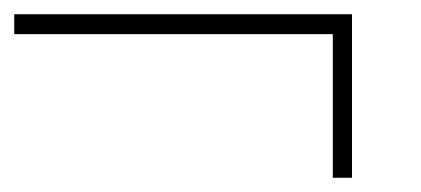

<svg xmlns="http://www.w3.org/2000/svg" viewBox="-72 -395 592 270"><path d="M396 -145V-347H-52V-375H423V-145Z"/></svg>

Font: Hubot Sans Condensed ExtraLight
Style: Regular
Weight: 200
Width: 3
Designer: Deni Anggara
Foundry: GitHub, Inc., Subsidiary of Microsoft Corporation
Version: Version 2.000